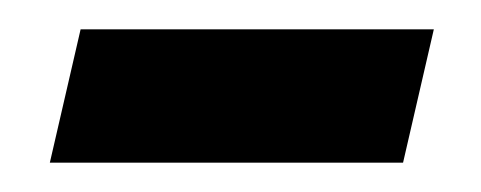

<svg xmlns="http://www.w3.org/2000/svg" viewBox="-20 -338 328 131"><path d="M14 -227 35 -318H276L255 -227Z"/></svg>

Font: Noto Serif Tamil SemiCondensed SemiBold
Style: Italic
Weight: 600
Width: 4
Italic angle: -12°
Designer: Indian Type Foundry, Tom Grace, and the Monotype Design Team
Foundry: Monotype Imaging Inc.
Version: Version 2.003; ttfautohint (v1.8.4.7-5d5b)